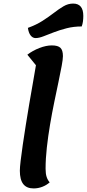

<svg xmlns="http://www.w3.org/2000/svg" viewBox="-20 -1029 486 1074"><path d="M168 25Q129 25 110 0.5Q91 -24 91 -74Q91 -92 95.5 -130Q100 -168 107.5 -220Q115 -272 124.5 -331Q134 -390 144 -450Q154 -510 164 -565Q174 -620 181 -664L133 -723Q163 -746 200.5 -760.5Q238 -775 270 -775Q304 -775 318 -761.5Q332 -748 332 -715Q332 -698 325 -660Q318 -622 307 -570Q296 -518 283.5 -457.5Q271 -397 260 -332Q249 -267 242 -204Q235 -141 235 -85Q235 -57 241 -39Q247 -21 258 -9Q240 7 216.5 16Q193 25 168 25ZM179 -816Q163 -816 151.5 -830.5Q140 -845 136 -873Q183 -890 218 -912.5Q253 -935 281.5 -957Q310 -979 335.5 -994Q361 -1009 389 -1009Q446 -1009 446 -940Q446 -924 444 -909Q442 -894 437 -881Q392 -881 353 -871Q314 -861 281.5 -848.5Q249 -836 223.5 -826Q198 -816 179 -816Z"/></svg>

Font: Lemonada Medium
Style: Regular
Weight: 500
Designer: Mohamed Gaber (Arabic), Eduardo Tunni (Latin)
Foundry: Kief Type Foundry
Version: Version 4.004; ttfautohint (v1.8.2)